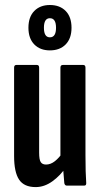

<svg xmlns="http://www.w3.org/2000/svg" viewBox="-20 -756 405 782"><path d="M125.5 6Q77.9 6 57.7 -24.5Q37.4 -54.9 37.4 -120.7V-480.5Q37.4 -491.5 46.8 -491.5H130.1Q139.4 -491.5 139.4 -480.5V-134.5Q139.4 -105.5 146 -95.7Q152.5 -85.8 167.6 -85.8Q186.2 -85.8 203.7 -99.6Q221.2 -113.4 236.5 -136.5L250.7 -77.7Q225.9 -40.8 193.2 -17.4Q160.4 6 125.5 6ZM252.2 0Q243.9 0 241.9 -10.2Q239.9 -28.4 238.2 -55.2Q236.5 -81.9 236.1 -97.9L226.1 -116.7V-480.5Q226.1 -491.5 236.4 -491.5H318.7Q328.1 -491.5 328.1 -480.5V-124.7Q328.1 -87 328.9 -58.9Q329.7 -30.8 331.1 -12.6Q332.4 0 323.1 0ZM183.2 -550.8Q143.4 -550.8 119.6 -575.1Q95.8 -599.5 95.8 -642.9Q95.8 -687 119.6 -711.3Q143.4 -735.6 183.2 -735.6Q223.7 -735.6 247.5 -711.3Q271.3 -687 271.3 -642.9Q271.3 -599.5 247.5 -575.1Q223.7 -550.8 183.2 -550.8ZM183.2 -604Q208.2 -604 208.2 -642.9Q208.2 -681.8 183.2 -681.8Q158.9 -681.8 158.9 -642.9Q158.9 -604 183.2 -604Z"/></svg>

Font: Sofia Sans Extra Condensed
Style: Regular
Weight: 400
Designer: Botio Nikoltchev, Ani Petrova
Foundry: lettersoup
Version: Version 4.101